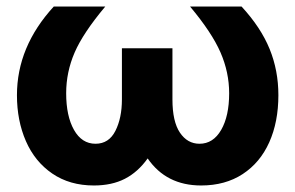

<svg xmlns="http://www.w3.org/2000/svg" viewBox="-20 -557 905 589"><path d="M354 -409V-252Q354 -195 334 -155.5Q314 -116 273 -116Q231 -116 207 -158.5Q183 -201 183 -271Q183 -336 209 -396Q235 -456 303 -537H145Q32 -414 32 -265Q32 -187 59.5 -124Q87 -61 140.5 -24.5Q194 12 268 12Q323 12 363 -8.5Q403 -29 433 -71Q490 12 597 12Q671 12 724.5 -23Q778 -58 806 -120.5Q834 -183 834 -265Q834 -341 807 -407Q780 -473 721 -537H563Q630 -457 656.5 -396Q683 -335 683 -271Q683 -201 658.5 -158.5Q634 -116 592 -116Q555 -116 532 -150Q509 -184 509 -252V-409Z"/></svg>

Font: Geom
Style: Bold
Weight: 700
Version: Version 1.102